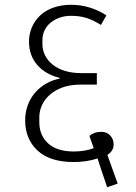

<svg xmlns="http://www.w3.org/2000/svg" viewBox="-20 -720 566 801"><path d="M397 -28 387 -59Q366 -52 340.5 -48Q315 -44 288 -44Q188 -44 136.5 -92Q85 -140 85 -218Q85 -252 96 -281.5Q107 -311 126.5 -333.5Q146 -356 172 -371Q198 -386 229 -392V-395Q169 -410 135 -449.5Q101 -489 101 -547Q101 -578 113 -606Q125 -634 147 -655Q169 -676 202 -688Q235 -700 277 -700Q355 -700 424 -656L401 -616Q369 -636 341 -645Q313 -654 276 -654Q250 -654 228 -646Q206 -638 190 -624.5Q174 -611 165.5 -592.5Q157 -574 157 -553V-536Q157 -511 168 -489Q179 -467 199.5 -450.5Q220 -434 250 -424.5Q280 -415 319 -415H384V-367H316Q272 -367 240 -355Q208 -343 186.5 -323.5Q165 -304 154.5 -280Q144 -256 144 -231V-210Q144 -156 180.5 -122Q217 -88 289 -88Q312 -88 334.5 -92Q357 -96 371 -102L353 -153Q362 -161 374.5 -165.5Q387 -170 404 -170Q425 -170 439.5 -155Q454 -140 454 -117Q454 -90 428 -74L440 -40L471 46L427 61Z"/></svg>

Font: IBM Plex Sans Devanagari Light
Style: Regular
Weight: 300
Designer: Mike Abbink, Paul van der Laan, Pieter van Rosmalen, Erin McLaughlin
Foundry: Bold Monday
Version: Version 1.1